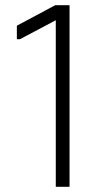

<svg xmlns="http://www.w3.org/2000/svg" viewBox="-20 -720 359 740"><path d="M195 0V-642L57 -569H45V-621L193 -700H248V0Z"/></svg>

Font: Phudu Light
Style: Regular
Weight: 300
Version: Version 1.005;gftools[0.9.23]